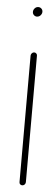

<svg xmlns="http://www.w3.org/2000/svg" viewBox="-20 -539 143 558"><path d="M103.3 -505.9Q103.3 -500 98.9 -495.4Q94.4 -490.7 88.1 -490.7Q83 -490.7 79.3 -494.4Q75.6 -498.1 75.6 -503.3Q75.6 -509.3 80 -513.9Q84.4 -518.5 90.4 -518.5Q95.9 -518.5 99.6 -514.8Q103.3 -511.1 103.3 -505.9ZM78.9 -386.7Q82.6 -386.7 85.2 -383.9Q87.8 -381.1 87.4 -377.4L55.2 -9.6Q54.8 -5.9 52 -3.1Q49.3 -0.4 45.2 -0.4Q41.5 -0.4 38.9 -3Q36.3 -5.6 36.7 -9.6L68.9 -377.4Q69.3 -381.1 72.2 -383.9Q75.2 -386.7 78.9 -386.7Z"/></svg>

Font: 26F Galaxy Sans Hairline
Style: Italic
Weight: 50
Italic angle: -5°
Designer: C₂₉H₂₅N₃O₅
Version: Version 1.200